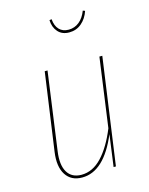

<svg xmlns="http://www.w3.org/2000/svg" viewBox="-114 -820 701 901"><g transform="rotate(-15 236.0 -369.0)"><path d="M214.4 -743.7 225.1 -745.6Q228 -712.4 244.9 -694.8Q261.7 -677.2 290.5 -677.2Q319.8 -677.2 342 -695.3Q364.3 -713.4 377 -746.6L387.2 -742.7Q375.5 -707.5 350.1 -685.8Q324.7 -664.1 290 -664.1Q255.4 -664.1 235.6 -686.3Q215.8 -708.5 214.4 -743.7ZM172.4 9.3Q119.1 9.3 93.5 -30.5Q67.9 -70.3 77.6 -140.1L130.9 -518.1H144.5L92.3 -140.1Q83 -74.7 104.2 -39.3Q125.5 -3.9 172.4 -3.9Q227.1 -3.9 271.5 -51Q315.9 -98.1 350.1 -182.1L396.5 -518.1H410.6L337.9 0H326.7L347.7 -154.3Q279.3 9.3 172.4 9.3Z"/></g></svg>

Font: Fira Sans Compressed Hair
Style: Italic
Weight: 100
Width: 3
Italic angle: -8°
Designer: Carrois Corporate & Edenspiekermann AG
Foundry: Carrois Corporate GbR & Edenspiekermann AG
Version: Version 4.203;PS 004.203;hotconv 1.0.88;makeotf.lib2.5.64775